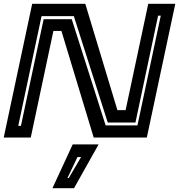

<svg xmlns="http://www.w3.org/2000/svg" viewBox="-24 -720 938 1005"><path d="M-4.5 0 144.5 -700H422.5L590.5 -143.5H633.5L752 -700H893.5L744.5 0H466.5L297.5 -558H255.5L137 0ZM71.5 -61H85.5L204.5 -619.5H351.5L529 -63.5H695.5L817.5 -638H803.5L685 -78.5H540L362.5 -635.5H193.5ZM250.5 265 356.5 36H492L363.5 265ZM329 212H336L400.5 102H381.5Z"/></svg>

Font: Tourney Expanded Regular
Style: Bold Italic
Weight: 700
Width: 7
Italic angle: -12°
Designer: Tyler Finck
Foundry: Etcetera Type Co
Version: Version 1.010; ttfautohint (v1.8.3)